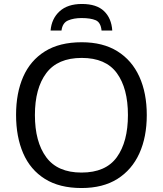

<svg xmlns="http://www.w3.org/2000/svg" viewBox="-20 -938 821 968"><path d="M720 -358Q720 -247 682.5 -164.5Q645 -82 572 -36Q499 10 391 10Q280 10 206.5 -36Q133 -82 97 -165Q61 -248 61 -359Q61 -469 97 -551Q133 -633 206.5 -679Q280 -725 392 -725Q499 -725 572 -679.5Q645 -634 682.5 -551.5Q720 -469 720 -358ZM156 -358Q156 -223 213 -145.5Q270 -68 391 -68Q513 -68 569 -145.5Q625 -223 625 -358Q625 -493 569 -569.5Q513 -646 392 -646Q271 -646 213.5 -569.5Q156 -493 156 -358ZM393 -918Q467 -918 504.5 -882Q542 -846 546 -784H492Q488 -825 462.5 -836Q437 -847 391 -847Q352 -847 323.5 -835Q295 -823 290 -784H235Q240 -844 280.5 -881Q321 -918 393 -918Z"/></svg>

Font: Noto IKEA Simplified Chinese
Style: Regular
Weight: 400
Designer: Monotype Design Team
Foundry: Monotype Imaging Inc.
Version: Version 1.100